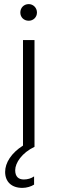

<svg xmlns="http://www.w3.org/2000/svg" viewBox="-20 -715 279 935"><path d="M120 -614C142 -614 160 -631 160 -654C160 -677 142 -695 120 -695C96 -695 79 -677 79 -654C79 -631 96 -614 120 -614ZM89 200C110 200 132 193 146 184V144C132 154 114 159 96 159C71 159 54 146 54 114C54 78 87 29 148 0V-520H92V-6C35 30 5 78 5 122C5 170 36 200 89 200Z"/></svg>

Font: Fixel Display Light
Style: Regular
Weight: 300
Designer: AlfaBravo + MacPaw
Foundry: Kyrylo Tkachov, Marchela Mozhyna, Serhii Makarenko, Maria Weinstein, Zakhar Kryvoshyya
Version: Version 1.211